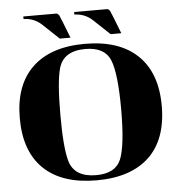

<svg xmlns="http://www.w3.org/2000/svg" viewBox="-54 -821 824 884"><g transform="rotate(-5 357.5 -379.5)"><path d="M357.4 10.7Q198.2 10.7 113.8 -70.1Q29.3 -150.9 29.3 -304.7Q29.3 -458 114.7 -539.3Q199.5 -620.1 357.4 -620.1Q515.1 -620.1 600.1 -539.3Q685.5 -458 685.5 -304.7Q685.5 -150.9 601.1 -70.1Q516.1 10.7 357.4 10.7ZM357.4 -13.2Q446.5 -13.2 472.2 -75.2Q498 -138.4 498 -304.7Q498 -471.4 472.2 -534.2Q446.5 -596.2 357.4 -596.2Q256.3 -596.2 234.4 -518.8Q216.8 -456.8 216.8 -304.7Q216.8 -152.6 234.4 -90.6Q256.3 -13.2 357.4 -13.2ZM294.2 -654.1Q294.2 -654.1 244.9 -654.1L170.2 -724.6Q135.5 -757.3 86.4 -758.5V-770.3H238.8Q244.6 -770.3 251.7 -761Q258.5 -746.8 294.2 -654.1ZM529.1 -654.1H479.7L405 -724.6Q370.4 -757.3 321.3 -758.5V-770.3H473.6Q479.5 -770.3 486.6 -761Q493.4 -746.8 529.1 -654.1Z"/></g></svg>

Font: itsadzoke
Style: Regular
Weight: 700
Width: 7
Version: Version 0.45